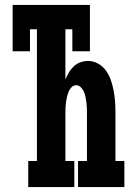

<svg xmlns="http://www.w3.org/2000/svg" viewBox="-20 -755 540 775"><path d="M94 0V-105H129V-637H101V-548H31V-735H343V-548H272V-637H244V-434Q250 -449 258 -462.5Q266 -476 277.5 -487Q289 -498 304.5 -503.5Q320 -509 335 -509Q357 -509 376.5 -498Q396 -487 408.5 -469Q421 -451 428 -430Q435 -409 439 -387.5Q443 -366 444.5 -344.5Q446 -323 446 -301V-105H482V0H295V-105H331V-301Q331 -312 330.5 -322.5Q330 -333 328.5 -343.5Q327 -354 325 -364.5Q323 -375 318.5 -385Q314 -395 306 -403Q298 -411 288 -411Q277 -411 269 -403Q261 -395 257 -385Q253 -375 250.5 -364.5Q248 -354 246.5 -343.5Q245 -333 244.5 -322.5Q244 -312 244 -301V-105H280V0Z"/></svg>

Font: Iosevka Slab Extrabold
Style: Regular
Weight: 800
Monospace: yes
Designer: Belleve Invis
Foundry: Belleve Invis
Version: Version 11.1.1; ttfautohint (v1.8.3)